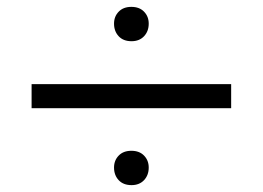

<svg xmlns="http://www.w3.org/2000/svg" viewBox="-20 -645 765 559"><path d="M72 -400H653V-330H72ZM312 -157.2Q312 -177.9 325.5 -191.9Q339 -206 362.5 -206Q386 -206 399.5 -191.9Q413 -177.9 413 -157.2Q413 -135 399.4 -120.5Q385.7 -106 363 -106Q339 -106 325.5 -120.5Q312 -135 312 -157.2ZM312 -576.2Q312 -596.9 325.5 -610.9Q339 -625 362.5 -625Q386 -625 399.5 -610.9Q413 -596.9 413 -576.2Q413 -554 399.4 -539.5Q385.7 -525 363 -525Q339 -525 325.5 -539.5Q312 -554 312 -576.2Z"/></svg>

Font: SUIT Variable
Style: Regular
Weight: 400
Designer: Sunn Youn; Korean Glyphs from Source Han Sans (Sandoll Communications; Soo-young Jang, Joo-yeon Kang)
Foundry: Sunn
Version: Version 1.150;FEAKit 1.0